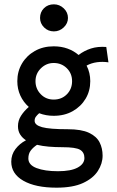

<svg xmlns="http://www.w3.org/2000/svg" viewBox="-20 -691 540 887"><path d="M228 -156Q192 -156 161 -168Q151 -159 145.5 -151.5Q140 -144 140 -133Q140 -113 174.5 -103.5Q209 -94 293 -94Q356 -94 391 -77.5Q426 -61 440 -33.5Q454 -6 454 28Q454 65 432 99Q410 133 363.5 154.5Q317 176 241 176Q144 176 88 144Q32 112 32 56Q32 23 51.5 -2.5Q71 -28 100 -43Q83 -54 73 -70Q63 -86 63 -108Q63 -134 77 -156Q91 -178 113 -197Q88 -219 74 -249.5Q60 -280 60 -316Q60 -361 81.5 -397.5Q103 -434 141 -455.5Q179 -477 228 -477Q263 -477 292 -466.5Q321 -456 343 -437Q369 -457 400.5 -467Q432 -477 471 -474L481 -403Q454 -407 428 -403.5Q402 -400 380 -388Q397 -355 397 -316Q397 -271 375.5 -235Q354 -199 316 -177.5Q278 -156 228 -156ZM228 -231Q265 -231 289 -255.5Q313 -280 313 -316Q313 -352 288.5 -376Q264 -400 228 -400Q194 -400 169 -375.5Q144 -351 144 -316Q144 -281 168 -256Q192 -231 228 -231ZM111 41Q111 71 149 85.5Q187 100 248 100Q308 100 339 83Q370 66 370 39Q370 13 350 1Q330 -11 268 -11Q235 -11 205.5 -13.5Q176 -16 151 -22Q133 -10 122 4.5Q111 19 111 41ZM229 -546Q202 -546 183.5 -564.5Q165 -583 165 -608Q165 -635 183 -653Q201 -671 229 -671Q255 -671 274.5 -652.5Q294 -634 294 -608Q294 -583 274.5 -564.5Q255 -546 229 -546Z"/></svg>

Font: Inconsolata SemiBold
Style: Regular
Weight: 600
Monospace: yes
Designer: Raph Levien, Cyreal, Brenton Simpson
Foundry: Raph Levien, Cyreal, Google
Version: Version 3.100; ttfautohint (v1.8.4.7-5d5b)